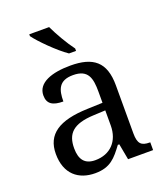

<svg xmlns="http://www.w3.org/2000/svg" viewBox="-141 -865 846 973"><g transform="rotate(-20 281.5 -378.0)"><path d="M287 -606H325V-619C296 -657 259 -721 238 -766H131V-756C156 -721 234 -642 287 -606ZM205 10C288 10 319 -30 361 -86H369L385 0H520V-42H517C472 -42 455 -58 455 -114V-373C455 -500 394 -546 272 -546C173 -546 92 -519 92 -450C92 -404 121 -387 177 -387C177 -450 191 -496 268 -496C350 -496 361 -445 361 -373V-313L278 -310C125 -305 50 -256 50 -150C50 -41 116 10 205 10ZM228 -52C173 -52 147 -83 147 -145C147 -223 184 -264 297 -269L361 -272V-191C361 -106 309 -52 228 -52Z"/></g></svg>

Font: Noto Serif Devanagari
Style: Regular
Weight: 400
Designer: Universal Thirst, Indian Type Foundry and the Monotype Design Team
Foundry: Monotype Imaging Inc.
Version: Version 2.004